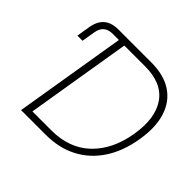

<svg xmlns="http://www.w3.org/2000/svg" viewBox="-174 -919 1110 1110"><g transform="rotate(45 381.0 -364.0)"><path d="M334 0H132.3L252.4 -727.5H469.7Q572.3 -727.5 637.9 -684.3Q703.6 -641.1 729.2 -560.1Q754.9 -479 735.8 -365.7Q716.8 -250.5 663.1 -168.7Q609.4 -86.9 525.9 -43.5Q442.4 0 334 0ZM184.1 -41H338.9Q484.9 -41 575.7 -127.4Q666.5 -213.9 691.9 -365.7Q716.8 -516.1 657.5 -601.1Q598.1 -686 460.9 -686H290.5ZM58.1 -534.7 71.8 -617.7Q89.8 -727.5 200.2 -727.5H252.4L245.6 -686.5H194.8Q125 -686.5 113.8 -616.7L100.1 -534.7Z"/></g></svg>

Font: Inter Display Extra Light
Style: Italic
Weight: 200
Italic angle: -9.39999°
Designer: Rasmus Andersson
Foundry: rsms
Version: Version 4.000;git-4fc901f